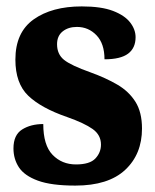

<svg xmlns="http://www.w3.org/2000/svg" viewBox="-20 -569 484 599"><path d="M215 10Q140 10 98 -5.5Q56 -21 39 -47Q22 -73 22 -106Q22 -148 49 -165Q76 -182 115 -182Q115 -116 144 -86Q173 -56 217 -56Q260 -56 277.5 -74.5Q295 -93 295 -118Q295 -148 269 -166.5Q243 -185 189 -204Q108 -232 68 -270.5Q28 -309 28 -383Q28 -468 85 -508.5Q142 -549 235 -549Q296 -549 332.5 -535Q369 -521 386 -499Q403 -477 403 -453Q403 -419 379.5 -401.5Q356 -384 306 -384Q306 -433 281 -459Q256 -485 220 -485Q193 -485 175.5 -471Q158 -457 158 -431Q158 -400 179.5 -382.5Q201 -365 263 -343Q310 -326 346 -305Q382 -284 402.5 -251.5Q423 -219 423 -168Q423 -88 370.5 -39Q318 10 215 10Z"/></svg>

Font: Noto Serif Hebrew Condensed Black
Style: Regular
Weight: 900
Width: 3
Designer: Monotype Design Team
Foundry: Monotype Imaging Inc.
Version: Version 2.004; ttfautohint (v1.8.4.7-5d5b)